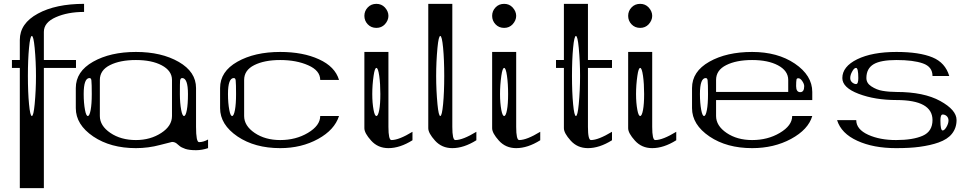

<svg xmlns="http://www.w3.org/2000/svg" viewBox="-20 -770 5075 998"><path d="M160.2 -521.5Q154.3 -583 145.5 -583Q136.7 -583 130.9 -521.5Q125 -460 125 -375Q125 -290 130.9 -228.5Q136.7 -167 145.5 -167Q154.3 -167 160.2 -228.5Q167 -300.8 167 -375Q167 -449.2 160.2 -521.5ZM417 -750V-708Q332 -708 270.5 -680.7Q208 -653.3 208 -604.5V-458H375V-417H208V208H83V-417H42V-458H83V-562.5Q83 -648.4 176.8 -699.2Q269.5 -750 417 -750Z M957 -281.2Q957 -364.3 926.8 -364.3Q918 -364.3 916 -350.6Q915 -341.8 915 -281.2Q915 -234.4 921.9 -198.2Q927.7 -167 936.5 -167Q945.3 -167 951.2 -198.2Q957 -228.5 957 -281.2ZM455.1 -351.6Q454.1 -364.3 445.3 -364.3Q415 -364.3 415 -281.2Q415 -234.4 421.9 -198.2Q427.7 -167 436.5 -167Q445.3 -167 451.2 -198.2Q457 -228.5 457 -281.2Q457 -334 455.1 -351.6ZM874 -167V-354.5Q874 -402.3 820.3 -430.7Q768.6 -458 686.5 -458Q604.5 -458 551.8 -431.6Q499 -405.3 499 -354.5V-167Q499 -116.2 553.7 -79.1Q608.4 -42 686.5 -42Q761.7 -42 818.4 -79.1Q874 -115.2 874 -167ZM374 -208V-312.5Q374 -398.4 463.9 -449.2Q553.7 -500 686.5 -500Q819.3 -500 909.2 -448.2Q999 -396.5 999 -312.5V-110.4Q999 -31.2 1014.6 -31.2Q1037.1 -31.2 1061.5 -44.9V0Q1029.3 10.7 999 10.7Q963.9 10.7 943.4 3.9Q921.9 -3.9 914.1 -10.7Q906.2 -17.6 896.5 -25.4Q886.7 -32.2 874 -32.2Q871.1 -32.2 812.5 -16.6Q751 0 686.5 0Q554.7 0 464.8 -60.5Q374 -122.1 374 -208Z M1205.1 -351.6Q1204.1 -364.3 1195.3 -364.3Q1165 -364.3 1165 -281.2Q1165 -234.4 1171.9 -198.2Q1177.7 -167 1186.5 -167Q1195.3 -167 1201.2 -198.2Q1207 -228.5 1207 -281.2Q1207 -334 1205.1 -351.6ZM1124 -208V-312.5Q1124 -398.4 1213.9 -449.2Q1303.7 -500 1436.5 -500Q1554.7 -500 1637.7 -461.9Q1721.7 -423.8 1742.2 -354.5H1644.5Q1644.5 -403.3 1582 -430.7Q1520.5 -458 1436.5 -458Q1354.5 -458 1301.8 -431.6Q1249 -405.3 1249 -354.5V-167Q1249 -116.2 1303.7 -79.1Q1358.4 -42 1436.5 -42Q1517.6 -42 1580.1 -79.1Q1644.5 -117.2 1644.5 -167H1742.2Q1718.8 -94.7 1633.8 -47.9Q1546.9 0 1436.5 0Q1304.7 0 1214.8 -60.5Q1124 -122.1 1124 -208Z M1980.5 -643.6Q1962.9 -625 1936.5 -625Q1909.2 -625 1891.6 -643.6Q1874 -662.1 1874 -687.5Q1874 -712.9 1891.6 -731.4Q1909.2 -750 1936.5 -750Q1962.9 -750 1980.5 -731.4Q1999 -710.9 1999 -687.5Q1999 -664.1 1980.5 -643.6ZM1957 -281.2Q1957 -335 1951.2 -376Q1945.3 -417 1936.5 -417Q1927.7 -417 1921.9 -376Q1915 -328.1 1915 -281.2Q1915 -234.4 1921.9 -198.2Q1927.7 -167 1936.5 -167Q1945.3 -167 1951.2 -198.2Q1957 -228.5 1957 -281.2ZM1999 -500V-110.4Q1999 -42 2014.6 -42Q2053.7 -42 2124 -85V-41Q2058.6 0 1999 0Q1944.3 0 1909.2 -39.1Q1874 -78.1 1874 -103.5V-500Z M2253.9 -521.5Q2247.1 -449.2 2247.1 -375Q2247.1 -300.8 2253.9 -228.5Q2259.8 -167 2268.6 -167Q2277.3 -167 2283.2 -228.5Q2289.1 -290 2289.1 -375Q2289.1 -460 2283.2 -521.5Q2277.3 -583 2268.6 -583Q2259.8 -583 2253.9 -521.5ZM2331.1 -750V-110.4Q2331.1 -42 2346.7 -42Q2385.7 -42 2456.1 -85V-41Q2390.6 0 2331.1 0Q2276.4 0 2241.2 -39.1Q2206.1 -78.1 2206.1 -103.5V-750Z M2644.5 -643.6Q2627 -625 2600.6 -625Q2573.2 -625 2555.7 -643.6Q2538.1 -662.1 2538.1 -687.5Q2538.1 -712.9 2555.7 -731.4Q2573.2 -750 2600.6 -750Q2627 -750 2644.5 -731.4Q2663.1 -710.9 2663.1 -687.5Q2663.1 -664.1 2644.5 -643.6ZM2621.1 -281.2Q2621.1 -335 2615.2 -376Q2609.4 -417 2600.6 -417Q2591.8 -417 2585.9 -376Q2579.1 -328.1 2579.1 -281.2Q2579.1 -234.4 2585.9 -198.2Q2591.8 -167 2600.6 -167Q2609.4 -167 2615.2 -198.2Q2621.1 -228.5 2621.1 -281.2ZM2663.1 -500V-110.4Q2663.1 -42 2678.7 -42Q2717.8 -42 2788.1 -85V-41Q2722.7 0 2663.1 0Q2608.4 0 2573.2 -39.1Q2538.1 -78.1 2538.1 -103.5V-500Z M2988.3 -521.5Q2982.4 -583 2973.6 -583Q2964.8 -583 2959 -521.5Q2953.1 -460 2953.1 -375Q2953.1 -290 2959 -228.5Q2964.8 -167 2973.6 -167Q2982.4 -167 2988.3 -228.5Q2995.1 -300.8 2995.1 -375Q2995.1 -449.2 2988.3 -521.5ZM3036.1 -750V-458H3161.1V-417H3036.1V-110.4Q3036.1 -42 3051.8 -42Q3089.8 -42 3161.1 -85V-41Q3095.7 0 3036.1 0Q2981.4 0 2946.3 -39.1Q2911.1 -78.1 2911.1 -103.5V-417H2870.1V-458H2911.1V-750Z M3351.6 -643.6Q3334 -625 3307.6 -625Q3280.3 -625 3262.7 -643.6Q3245.1 -662.1 3245.1 -687.5Q3245.1 -712.9 3262.7 -731.4Q3280.3 -750 3307.6 -750Q3334 -750 3351.6 -731.4Q3370.1 -710.9 3370.1 -687.5Q3370.1 -664.1 3351.6 -643.6ZM3328.1 -281.2Q3328.1 -335 3322.3 -376Q3316.4 -417 3307.6 -417Q3298.8 -417 3293 -376Q3286.1 -328.1 3286.1 -281.2Q3286.1 -234.4 3293 -198.2Q3298.8 -167 3307.6 -167Q3316.4 -167 3322.3 -198.2Q3328.1 -228.5 3328.1 -281.2ZM3370.1 -500V-110.4Q3370.1 -42 3385.7 -42Q3424.8 -42 3495.1 -85V-41Q3429.7 0 3370.1 0Q3315.4 0 3280.3 -39.1Q3245.1 -78.1 3245.1 -103.5V-500Z M4160.2 -322.3Q4160.2 -334 4149.4 -349.6Q4139.6 -363.3 4129.9 -363.3Q4121.1 -363.3 4120.1 -356.4Q4118.2 -346.7 4118.2 -322.3Q4118.2 -291 4139.6 -291Q4160.2 -291 4160.2 -322.3ZM3658.2 -351.6Q3657.2 -364.3 3648.4 -364.3Q3618.2 -364.3 3618.2 -281.2Q3618.2 -234.4 3625 -198.2Q3630.9 -167 3639.6 -167Q3648.4 -167 3654.3 -198.2Q3660.2 -228.5 3660.2 -281.2Q3660.2 -334 3658.2 -351.6ZM4202.1 -250H3702.1V-167Q3702.1 -116.2 3756.8 -79.1Q3811.5 -42 3889.6 -42Q3970.7 -42 4033.2 -79.1Q4097.7 -117.2 4097.7 -167H4202.1Q4181.6 -96.7 4091.8 -47.9Q4002.9 0 3889.6 0Q3757.8 0 3668 -60.5Q3577.1 -122.1 3577.1 -208V-312.5Q3577.1 -398.4 3667 -449.2Q3756.8 -500 3889.6 -500Q4021.5 -500 4111.3 -439.5Q4202.1 -377.9 4202.1 -292ZM4077.1 -292V-354.5Q4077.1 -402.3 4023.4 -430.7Q3971.7 -458 3889.6 -458Q3807.6 -458 3754.9 -431.6Q3702.1 -405.3 3702.1 -354.5V-292Z M4868.2 -143.6Q4868.2 -91.8 4879.9 -91.8Q4888.7 -91.8 4899.4 -109.4Q4910.2 -127.9 4910.2 -143.6Q4910.2 -158.2 4900.4 -167Q4891.6 -174.8 4879.9 -174.8Q4868.2 -174.8 4868.2 -143.6ZM4441.4 -364.3Q4441.4 -417 4429.7 -417Q4419.9 -417 4410.2 -399.4Q4399.4 -380.9 4399.4 -364.3Q4399.4 -350.6 4409.2 -341.8Q4419.9 -333 4429.7 -333Q4441.4 -333 4441.4 -364.3ZM4827.1 -375Q4827.1 -422.9 4777.3 -440.4Q4727.5 -458 4639.6 -458Q4558.6 -458 4521.5 -436.5Q4483.4 -414.1 4483.4 -364.3Q4483.4 -337.9 4508.8 -321.3Q4537.1 -302.7 4567.4 -297.9Q4601.6 -292 4639.6 -292Q4782.2 -292 4867.2 -245.1Q4952.1 -198.2 4952.1 -146.5V-145.5Q4952.1 -104.5 4927.7 -74.2Q4905.3 -45.9 4858.4 -29.3Q4817.4 -14.6 4759.8 -6.8Q4710.9 0 4637.7 0Q4519.5 0 4436.5 -38.1Q4352.5 -76.2 4331.1 -145.5H4430.7Q4430.7 -97.7 4493.2 -69.3Q4553.7 -42 4637.7 -42Q4725.6 -42 4776.4 -64.5Q4827.1 -86.9 4827.1 -146.5V-145.5Q4827.1 -250 4639.6 -250Q4528.3 -250 4443.4 -282.2Q4358.4 -314.5 4358.4 -364.3Q4358.4 -423.8 4435.5 -461.9Q4513.7 -500 4639.6 -500Q4758.8 -500 4827.1 -471.7Q4893.6 -444.3 4914.1 -375Z"/></svg>

Font: okolaksMetalik
Style: bold
Weight: 700
Width: 7
Version: Version 0.6